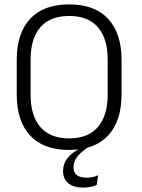

<svg xmlns="http://www.w3.org/2000/svg" viewBox="-20 -670 644 872"><path d="M357.5 182Q315.5 182 291 162.8Q266.5 143.5 266.5 107.5V106.5Q266.5 73.5 286 48.8Q305.5 24 338 7.5V1L381.5 -17.5V-2Q350 18 332 40.2Q314 62.5 314 90V90.5Q314 114.5 329.8 125.8Q345.5 137 372 137Q385.5 137 398.8 134.5Q412 132 425.5 126L419 170Q407.5 175.5 390.8 178.8Q374 182 357.5 182ZM294 11Q177.5 11 116.8 -54.5Q56 -120 56 -241.5V-398Q56 -519 116.8 -584.5Q177.5 -650 294 -650Q410 -650 471 -584.5Q532 -519 532 -398V-241.5Q532 -120 471 -54.5Q410 11 294 11ZM294 -41.5Q380.5 -41.5 424.8 -93.2Q469 -145 469 -239.5V-400Q469 -495 424.8 -546.2Q380.5 -597.5 294 -597.5Q207.5 -597.5 163.2 -546.2Q119 -495 119 -400V-239.5Q119 -145 163.2 -93.2Q207.5 -41.5 294 -41.5Z"/></svg>

Font: Anek Latin Medium Light
Style: Regular
Weight: 300
Version: Version 1.003